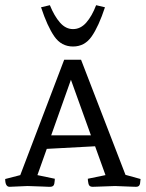

<svg xmlns="http://www.w3.org/2000/svg" viewBox="-20 -719 561 739"><path d="M124 -45 191 -31Q191 -24 189 -12Q187 0 173 0Q173 0 167.5 0Q162 0 144 -1Q126 -2 86 -3L17 0Q0 0 0 -30L58 -45L227 -489H292L463 -46L521 -30Q521 -25 519 -12.5Q517 0 504 0Q504 0 487 -0.5Q470 -1 423 -3Q370 -1 353 -0.5Q336 0 336 0Q323 0 320.5 -12Q318 -24 318 -31L386 -45L346 -156L160 -146ZM253 -412 177 -198H330ZM261 -607Q290 -607 312 -632Q334 -657 350 -699L384 -691Q360 -618 333 -579Q306 -540 261 -540Q216 -540 189 -579Q162 -618 138 -691L172 -699Q189 -657 211 -632Q233 -607 261 -607Z"/></svg>

Font: Mate SC
Style: Regular
Weight: 400
Designer: Eduardo Rodriguez Tunni
Foundry: Eduardo Rodriguez Tunni
Version: Version 1.003; ttfautohint (v1.8.4.7-5d5b);gftools[0.9.24]